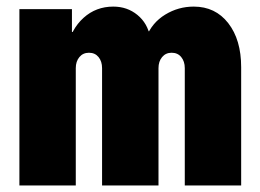

<svg xmlns="http://www.w3.org/2000/svg" viewBox="-20 -565 792 585"><path d="M39.1 0V-537.1H199.2V-467.8H221.7L185.5 -420.9Q196.8 -476.6 234.6 -510.7Q272.5 -544.9 325.2 -544.9Q367.7 -544.9 398.7 -519.5Q429.7 -494.1 437.5 -452.1L425.8 -469.7H439.5L425.8 -452.1Q443.4 -496.1 483.4 -520.5Q523.4 -544.9 570.3 -544.9Q636.2 -544.9 675.5 -494.4Q714.8 -443.8 714.8 -360.4V0H543V-357.4Q543 -377.9 532.2 -391.1Q521.5 -404.3 502.9 -404.3Q484.9 -404.3 473.9 -391.1Q462.9 -377.9 462.9 -357.4V0H291V-357.4Q291 -377.9 280.3 -391.1Q269.5 -404.3 251 -404.3Q232.9 -404.3 221.9 -391.1Q210.9 -377.9 210.9 -357.4V0Z"/></svg>

Font: Reddit Sans Condensed Black
Style: Regular
Weight: 900
Designer: Stephen Hutchings
Foundry: Reddit
Version: Version 1.014